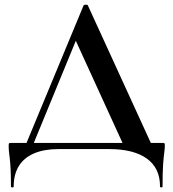

<svg xmlns="http://www.w3.org/2000/svg" viewBox="-20 -653 759 841"><path d="M85 0 346 -629Q347 -632 355.5 -632.5Q364 -633 365 -629L653 0H529L304 -492L356 -581L117 0ZM28 164Q28 117.1 26.5 88Q25 59 22.8 41.5Q20.6 24.1 19.3 11.5Q18 -1 18 -15Q18 -23 19.5 -25Q21 -27 28.4 -27H690.4Q698.8 -27 700.4 -25.4Q702 -23.7 702 -15Q702 -2 699.5 15.5Q697 33 694.5 67Q692 101 692 164Q692 168 686.5 168Q681 168 681 164Q681 83 623 41.5Q565 0 458 0H236Q174 0 130 18.5Q86 37 63 73.5Q40 110 40 164Q40 168 34 168Q28 168 28 164Z"/></svg>

Font: Cormorant Infant Light
Style: Regular
Weight: 300
Designer: Christian Thalmann (Catharsis Fonts)
Foundry: Catharsis Fonts
Version: Version 4.001